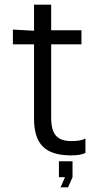

<svg xmlns="http://www.w3.org/2000/svg" viewBox="-20 -649 421 818"><path d="M125 -144C125 -34 173 13 284 13C309 13 327 10 344 3V-59C330 -51 312 -48 284 -48C223 -48 198 -77 198 -148V-460H327V-520H198V-629H125V-518L35 -523V-460H125ZM231 106H257L238 149H270L289 106V38H231Z"/></svg>

Font: Non Bureau Light
Style: Regular
Weight: 300
Designer: Jona Saucedo
Foundry: Non Foundry
Version: Version 1.000;FEAKit 1.0